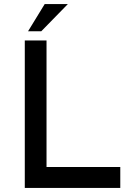

<svg xmlns="http://www.w3.org/2000/svg" viewBox="-20 -925 666 945"><path d="M102 -726H209V-103H572V0H102ZM314 -905 183 -771H118L200 -905Z"/></svg>

Font: Josefin Sans Medium
Style: Regular
Weight: 500
Designer: Santiago Orozco
Foundry: Typemade
Version: Version 2.001